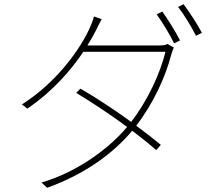

<svg xmlns="http://www.w3.org/2000/svg" viewBox="-20 -846 1040 912"><path d="M751 -791 724 -778C751 -741 788 -680 807 -640L835 -654C813 -698 776 -756 751 -791ZM852 -826 826 -813C855 -776 888 -721 911 -676L939 -690C919 -729 879 -790 852 -826ZM463 -755 426 -768C423 -751 412 -726 407 -715C365 -619 252 -456 84 -350L110 -330C234 -415 318 -514 376 -600H766C741 -498 682 -369 603 -267C526 -323 443 -378 362 -425L342 -405C421 -357 507 -300 584 -243C489 -131 338 -26 177 21L204 46C389 -21 521 -121 608 -225C650 -193 689 -162 722 -133L744 -158C709 -187 669 -218 627 -249C707 -352 766 -480 793 -585C795 -592 801 -611 806 -620L776 -637C766 -632 755 -630 732 -630H395C411 -655 424 -679 435 -700C443 -716 453 -738 463 -755Z"/></svg>

Font: Harano Aji Gothic KR ExtraLight
Style: Regular
Weight: 250
Foundry: Masamichi Hosoda
Version: HaranoAjiGothicKR-ExtraLight version 20220220;ttx 4.29.1